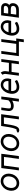

<svg xmlns="http://www.w3.org/2000/svg" viewBox="2361 -2918 697 5459"><g transform="rotate(-90 2709.5 -188.5)"><path d="M15 -214Q15 -235 18 -256Q28 -330 67 -389.5Q106 -449 164.5 -483Q223 -517 290 -517Q353 -517 401 -488.5Q449 -460 475.5 -409Q502 -358 502 -293Q502 -272 499 -249Q490 -175 451.5 -116Q413 -57 354.5 -23.5Q296 10 228 10Q165 10 116.5 -18.5Q68 -47 41.5 -98Q15 -149 15 -214ZM421 -257Q424 -277 424 -293Q424 -362 387.5 -402.5Q351 -443 288 -443Q214 -443 161 -389Q108 -335 97 -249Q95 -237 95 -213Q95 -145 131.5 -104.5Q168 -64 231 -64Q305 -64 357.5 -117Q410 -170 421 -257Z M1001 0H921L977 -424H731L675 0H595L661 -500H1067Z M1143 -214Q1143 -235 1146 -256Q1156 -330 1195 -389.5Q1234 -449 1292.5 -483Q1351 -517 1418 -517Q1481 -517 1529 -488.5Q1577 -460 1603.5 -409Q1630 -358 1630 -293Q1630 -272 1627 -249Q1618 -175 1579.5 -116Q1541 -57 1482.5 -23.5Q1424 10 1356 10Q1293 10 1244.5 -18.5Q1196 -47 1169.5 -98Q1143 -149 1143 -214ZM1549 -257Q1552 -277 1552 -293Q1552 -362 1515.5 -402.5Q1479 -443 1416 -443Q1342 -443 1289 -389Q1236 -335 1225 -249Q1223 -237 1223 -213Q1223 -145 1259.5 -104.5Q1296 -64 1359 -64Q1433 -64 1485.5 -117Q1538 -170 1549 -257Z M1663 -29 1721 -70Q1725 -62 1736 -62Q1751 -62 1759 -70.5Q1767 -79 1778 -106Q1801 -157 1822.5 -276.5Q1844 -396 1858 -505L2192 -504L2126 0H2046L2103 -427L1920 -425Q1907 -330 1888 -228.5Q1869 -127 1846 -74Q1826 -33 1800 -11.5Q1774 10 1736 10Q1714 10 1694.5 0Q1675 -10 1663 -29Z M2429 -147Q2387 -147 2353 -162Q2319 -177 2302 -207Q2282 -238 2282 -280Q2282 -294 2284 -310.5Q2286 -327 2287 -334L2309 -500H2383L2360 -334Q2356 -306 2356 -280Q2356 -257 2361 -246Q2368 -236 2383 -230.5Q2398 -225 2427 -225Q2523 -225 2588 -298L2616 -500H2695L2629 0H2550L2577 -191Q2544 -170 2505 -158.5Q2466 -147 2429 -147Z M2850 -190Q2850 -137 2876.5 -100.5Q2903 -64 2972 -64Q3012 -64 3047 -76Q3082 -88 3134 -115L3165 -54Q3124 -24 3071 -6.5Q3018 11 2966 11Q2874 11 2823 -46Q2772 -103 2772 -196Q2772 -218 2775 -242Q2785 -314 2819 -376.5Q2853 -439 2907 -477.5Q2961 -516 3029 -516Q3081 -516 3122 -492.5Q3163 -469 3186 -426.5Q3209 -384 3209 -330Q3209 -320 3207 -298Q3205 -286 3199 -260Q3193 -234 3191 -220H2852Q2850 -202 2850 -190ZM3132 -297 3133 -307Q3135 -323 3135 -330Q3135 -381 3104.5 -413Q3074 -445 3026 -445Q2974 -445 2931 -406Q2888 -367 2867 -295Z M3694 0H3614L3642 -208H3394L3367 0H3287L3336 -371Q3338 -387 3338 -395Q3338 -435 3313 -464L3372 -517Q3417 -464 3417 -395Q3417 -386 3415 -368L3404 -284H3652L3680 -500H3759Z M4319 140H4239L4258 0H3843L3909 -500H3989L3933 -76H4192L4248 -500H4327L4271 -76H4346Z M4504 -190Q4504 -137 4530.5 -100.5Q4557 -64 4626 -64Q4666 -64 4701 -76Q4736 -88 4788 -115L4819 -54Q4778 -24 4725 -6.5Q4672 11 4620 11Q4528 11 4477 -46Q4426 -103 4426 -196Q4426 -218 4429 -242Q4439 -314 4473 -376.5Q4507 -439 4561 -477.5Q4615 -516 4683 -516Q4735 -516 4776 -492.5Q4817 -469 4840 -426.5Q4863 -384 4863 -330Q4863 -320 4861 -298Q4859 -286 4853 -260Q4847 -234 4845 -220H4506Q4504 -202 4504 -190ZM4786 -297 4787 -307Q4789 -323 4789 -330Q4789 -381 4758.5 -413Q4728 -445 4680 -445Q4628 -445 4585 -406Q4542 -367 4521 -295Z M5211 -505Q5278 -505 5314 -470.5Q5350 -436 5350 -385Q5350 -374 5349 -368Q5345 -339 5330.5 -311Q5316 -283 5291 -277Q5319 -265 5334 -236Q5349 -207 5349 -170Q5349 -125 5328.5 -86Q5308 -47 5267.5 -23.5Q5227 0 5169 0H4936L5003 -505ZM5272 -374 5273 -384Q5273 -429 5202 -429H5070L5054 -304H5170Q5212 -304 5239.5 -321.5Q5267 -339 5272 -374ZM5271 -156Q5272 -160 5272 -169Q5272 -204 5244 -217Q5216 -230 5164 -230H5044L5024 -76H5139Q5198 -76 5231.5 -94.5Q5265 -113 5271 -156Z"/></g></svg>

Font: Bellota Text
Style: Bold Italic
Weight: 700
Italic angle: -7.5°
Designer: Kemie Guaida
Foundry: Kemie Guaida
Version: Version 4.001